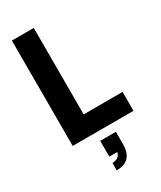

<svg xmlns="http://www.w3.org/2000/svg" viewBox="-257 -867 1034 1231"><g transform="rotate(-30 260.5 -251.5)"><path d="M222 277V222Q273 222 284 177H225V60H341V152Q341 277 222 277ZM506 0H56V-780H218V-140H506Z"/></g></svg>

Font: Tanohe Sans
Style: Bold
Weight: 700
Designer: Village Type and Design LLC & Cristiano Sobral
Foundry: Cooper Hewitt Smithsonian Design Museum
Version: Version 1.00;September 29, 2021;FontCreator 13.0.0.2655 64-b